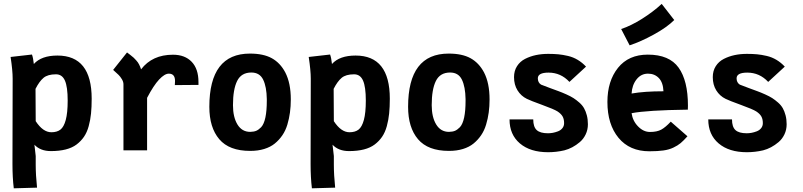

<svg xmlns="http://www.w3.org/2000/svg" viewBox="-20 -783 4181 1000"><path d="M332.5 -259.3Q332.5 -330.6 318.1 -363.3Q303.7 -396 271.5 -396Q228.5 -396 206.5 -377.4Q184.6 -358.9 165 -320.3L166 -151.9Q203.6 -94.2 247.6 -94.2Q276.9 -94.2 294.7 -107.9Q312.5 -121.6 322.5 -158.4Q332.5 -195.3 332.5 -259.3ZM45.9 -360.8V-373.5Q45.9 -416.5 35.2 -486.3L146.5 -499Q152.8 -481.9 156.2 -449.7Q195.8 -493.7 279.3 -493.7Q457.5 -493.7 457.5 -269Q457.5 -225.6 454.1 -191.7Q450.7 -157.7 441.9 -125.7Q433.1 -93.8 417.5 -70.8Q401.9 -47.9 378.9 -30.5Q356 -13.2 322.3 -4.6Q288.6 3.9 245.1 3.9Q190.4 3.9 159.2 -29.3Q159.7 -22.5 162.4 -2.4Q165 17.6 166 29.8V74.2Q166 127.9 172.9 194.3L51.8 197.8Q44.9 142.1 44.9 71.3Z M714.8 -421.9Q772.9 -498 880.9 -498Q942.9 -498 978.3 -461.2Q1013.7 -424.3 1013.7 -355.5V-340.8L890.6 -339.8Q891.6 -350.6 891.6 -361.3Q891.6 -399.4 859.4 -399.4Q837.4 -399.4 808.6 -368.7Q779.8 -337.9 746.1 -273.4V0H623V-343.8Q623 -356.9 614.7 -370.6Q606.4 -384.3 597.7 -392.8Q588.9 -401.4 569.3 -418.9L641.6 -509.8Q645 -507.3 658.4 -497.1Q671.9 -486.8 676.3 -482.4Q680.7 -478 689.7 -468.3Q698.7 -458.5 704.3 -447.5Q710 -436.5 714.8 -421.9Z M1340.3 -120.6Q1369.6 -152.8 1369.6 -258.8Q1369.6 -258.8 1369.6 -266.6Q1368.7 -331.1 1350.6 -368.2Q1332.5 -405.3 1289.1 -405.3Q1236.8 -405.3 1215.1 -361.3Q1193.4 -317.4 1193.4 -235.4Q1193.4 -172.9 1216.8 -134.5Q1240.2 -96.2 1283.2 -96.2Q1302.7 -96.7 1314.7 -101.8Q1326.7 -106.9 1340.3 -120.6ZM1282.7 2.9Q1173.8 2.9 1122.1 -57.9Q1070.3 -118.7 1070.3 -226.6Q1070.3 -503.9 1281.7 -503.9Q1352.1 -503.9 1395.8 -479.7Q1439.5 -455.6 1465.8 -405.8Q1494.6 -350.1 1494.6 -265.1Q1494.6 -229 1490.2 -196.8Q1485.8 -164.6 1476.6 -133.8Q1467.3 -103 1450.7 -78.6Q1434.1 -54.2 1411.4 -35.6Q1388.7 -17.1 1356.2 -7.1Q1323.7 2.9 1283.7 2.9Z M1885.3 -259.3Q1885.3 -330.6 1870.8 -363.3Q1856.4 -396 1824.2 -396Q1781.2 -396 1759.3 -377.4Q1737.3 -358.9 1717.8 -320.3L1718.8 -151.9Q1756.3 -94.2 1800.3 -94.2Q1829.6 -94.2 1847.4 -107.9Q1865.2 -121.6 1875.2 -158.4Q1885.3 -195.3 1885.3 -259.3ZM1598.6 -360.8V-373.5Q1598.6 -416.5 1587.9 -486.3L1699.2 -499Q1705.6 -481.9 1709 -449.7Q1748.5 -493.7 1832 -493.7Q2010.3 -493.7 2010.3 -269Q2010.3 -225.6 2006.8 -191.7Q2003.4 -157.7 1994.6 -125.7Q1985.8 -93.8 1970.2 -70.8Q1954.6 -47.9 1931.6 -30.5Q1908.7 -13.2 1875 -4.6Q1841.3 3.9 1797.9 3.9Q1743.2 3.9 1711.9 -29.3Q1712.4 -22.5 1715.1 -2.4Q1717.8 17.6 1718.8 29.8V74.2Q1718.8 127.9 1725.6 194.3L1604.5 197.8Q1597.7 142.1 1597.7 71.3Z M2375.5 -120.6Q2404.8 -152.8 2404.8 -258.8Q2404.8 -258.8 2404.8 -266.6Q2403.8 -331.1 2385.7 -368.2Q2367.7 -405.3 2324.2 -405.3Q2272 -405.3 2250.2 -361.3Q2228.5 -317.4 2228.5 -235.4Q2228.5 -172.9 2252 -134.5Q2275.4 -96.2 2318.4 -96.2Q2337.9 -96.7 2349.9 -101.8Q2361.8 -106.9 2375.5 -120.6ZM2317.9 2.9Q2209 2.9 2157.2 -57.9Q2105.5 -118.7 2105.5 -226.6Q2105.5 -503.9 2316.9 -503.9Q2387.2 -503.9 2430.9 -479.7Q2474.6 -455.6 2501 -405.8Q2529.8 -350.1 2529.8 -265.1Q2529.8 -229 2525.4 -196.8Q2521 -164.6 2511.7 -133.8Q2502.4 -103 2485.8 -78.6Q2469.2 -54.2 2446.5 -35.6Q2423.8 -17.1 2391.4 -7.1Q2358.9 2.9 2318.8 2.9Z M2724.1 -268.1Q2693.4 -283.2 2675.3 -312.5Q2657.2 -341.8 2657.2 -381.3Q2657.2 -414.1 2672.9 -438.5Q2688.5 -462.9 2714.8 -476.3Q2741.2 -489.7 2771.2 -496.1Q2801.3 -502.4 2835.4 -502.4Q2864.7 -502.4 2887.9 -500.2Q2911.1 -498 2938.2 -491.7Q2965.3 -485.4 2989 -471.2Q3012.7 -457 3032.2 -436L2945.8 -356.4Q2900.9 -404.8 2836.9 -404.8Q2781.2 -404.8 2781.2 -375Q2781.2 -353 2797.9 -342.3Q2816.4 -335 2844 -324.7Q2871.6 -314.5 2889.2 -308.1Q2906.7 -301.8 2929.7 -291.5Q2952.6 -281.2 2967 -272Q2981.4 -262.7 2997.3 -248.8Q3013.2 -234.9 3022 -219.2Q3030.8 -203.6 3036.4 -182.4Q3042 -161.1 3042 -135.7Q3042 -107.4 3030.5 -83.3Q3019 -59.1 3000 -43Q2981 -26.9 2960.7 -16.1Q2940.4 -5.4 2919.4 0Q2877.4 9.8 2835 9.8Q2741.7 9.8 2687.7 -36.1Q2633.8 -82 2633.8 -161.1H2757.3Q2757.3 -122.1 2775.4 -105.5Q2793.5 -88.9 2834 -88.9Q2846.7 -88.9 2859.6 -91.3Q2872.6 -93.8 2886.5 -99.1Q2900.4 -104.5 2909.2 -115.5Q2918 -126.5 2918 -141.6Q2918 -162.6 2910.2 -176.5Q2902.3 -190.4 2883.8 -202.6Q2865.2 -214.4 2804 -236.6Q2742.7 -258.8 2724.1 -268.1Z M3215.3 -631.8Q3266.6 -648.9 3324.7 -685.5Q3382.8 -722.2 3426.3 -762.7L3491.7 -678.7Q3453.6 -640.6 3385.5 -603.3Q3317.4 -565.9 3259.3 -546.9ZM3269.5 -295.9Q3335.9 -307.6 3435.5 -307.6Q3433.6 -353.5 3411.4 -376.5Q3389.2 -399.4 3355 -399.4Q3318.8 -399.4 3295.4 -369.6Q3272 -339.8 3269.5 -295.9ZM3354 -498.5Q3465.8 -498.5 3514.4 -430.7Q3563 -362.8 3563 -232.9L3562.5 -211.9Q3348.6 -209 3269.5 -193.4Q3275.4 -152.8 3303.5 -124.3Q3331.5 -95.7 3365.2 -95.7Q3401.9 -95.7 3424.1 -107.9Q3446.3 -120.1 3473.6 -149.4L3560.5 -73.2Q3540 -50.3 3524.9 -37.6Q3509.8 -24.9 3487.1 -14.2Q3464.4 -3.4 3435.1 0.7Q3405.8 4.9 3362.3 4.9Q3259.3 4.9 3201.4 -65.2Q3143.6 -135.3 3143.6 -252Q3143.6 -360.8 3198.7 -429.7Q3253.9 -498.5 3354 -498.5Z M3759.3 -268.1Q3728.5 -283.2 3710.4 -312.5Q3692.4 -341.8 3692.4 -381.3Q3692.4 -414.1 3708 -438.5Q3723.6 -462.9 3750 -476.3Q3776.4 -489.7 3806.4 -496.1Q3836.4 -502.4 3870.6 -502.4Q3899.9 -502.4 3923.1 -500.2Q3946.3 -498 3973.4 -491.7Q4000.5 -485.4 4024.2 -471.2Q4047.9 -457 4067.4 -436L3981 -356.4Q3936 -404.8 3872.1 -404.8Q3816.4 -404.8 3816.4 -375Q3816.4 -353 3833 -342.3Q3851.6 -335 3879.2 -324.7Q3906.7 -314.5 3924.3 -308.1Q3941.9 -301.8 3964.8 -291.5Q3987.8 -281.2 4002.2 -272Q4016.6 -262.7 4032.5 -248.8Q4048.3 -234.9 4057.1 -219.2Q4065.9 -203.6 4071.5 -182.4Q4077.1 -161.1 4077.1 -135.7Q4077.1 -107.4 4065.7 -83.3Q4054.2 -59.1 4035.2 -43Q4016.1 -26.9 3995.8 -16.1Q3975.6 -5.4 3954.6 0Q3912.6 9.8 3870.1 9.8Q3776.9 9.8 3722.9 -36.1Q3668.9 -82 3668.9 -161.1H3792.5Q3792.5 -122.1 3810.5 -105.5Q3828.6 -88.9 3869.1 -88.9Q3881.8 -88.9 3894.8 -91.3Q3907.7 -93.8 3921.6 -99.1Q3935.5 -104.5 3944.3 -115.5Q3953.1 -126.5 3953.1 -141.6Q3953.1 -162.6 3945.3 -176.5Q3937.5 -190.4 3918.9 -202.6Q3900.4 -214.4 3839.1 -236.6Q3777.8 -258.8 3759.3 -268.1Z"/></svg>

Font: Fantasque Sans Mono
Style: Bold
Weight: 700
Monospace: yes
Designer: Jany Belluz
Version: Version 1.8.0 ; ttfautohint (v1.8.2)